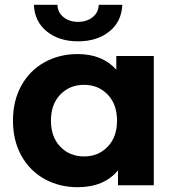

<svg xmlns="http://www.w3.org/2000/svg" viewBox="-20 -771 732 799"><path d="M620 -538V0H471V-62Q413 8 303 8Q227 8 165.5 -26Q104 -60 69 -123Q34 -186 34 -269Q34 -352 69 -415Q104 -478 165.5 -512Q227 -546 303 -546Q406 -546 464 -481V-538ZM467 -269Q467 -337 428 -377.5Q389 -418 330 -418Q270 -418 231 -377.5Q192 -337 192 -269Q192 -201 231 -160.5Q270 -120 330 -120Q389 -120 428 -160.5Q467 -201 467 -269ZM121 -751H219Q220 -719 244.5 -699.5Q269 -680 305 -680Q341 -680 365.5 -699.5Q390 -719 391 -751H489Q486 -681 435 -640Q384 -599 305 -599Q226 -599 175 -640Q124 -681 121 -751Z"/></svg>

Font: Idrija
Style: Bold
Weight: 700
Designer: Julieta Ulanovsky
Foundry: Julieta Ulanovsky
Version: Version 7.200